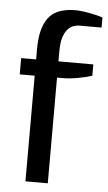

<svg xmlns="http://www.w3.org/2000/svg" viewBox="-52 -735 433 769"><g transform="rotate(5 165.0 -350.0)"><path d="M20 -424.8V-490.2H80.1V-529.8Q80.1 -581.5 90.6 -615.2Q101.1 -648.9 120.1 -667.5Q139.2 -686 164.6 -693.1Q189.9 -700.2 220.2 -700.2Q231.4 -700.2 246.3 -698.5Q261.2 -696.8 276.6 -693.8Q292 -690.9 306.4 -687.5Q320.8 -684.1 330.1 -680.2V-640.1H240.2Q229 -640.1 216.6 -635.5Q204.1 -630.9 193.6 -618.9Q183.1 -606.9 176.5 -585.4Q169.9 -564 169.9 -529.8V-490.2H310.1V-444.8Q287.1 -437 253.7 -430.9Q220.2 -424.8 189.9 -424.8H169.9V0H80.1V-424.8Z"/></g></svg>

Font: 
Style: .
Weight: 400
Designer: Jovanny Lemonad
Foundry: Jovanny Lemonad
Version: Version 1.002